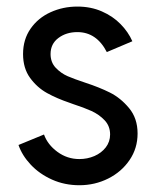

<svg xmlns="http://www.w3.org/2000/svg" viewBox="-20 -545 474 573"><path d="M35.2 -112.3 111.3 -143.6Q122.1 -113.3 151.4 -91.8Q180.7 -70.3 216.8 -70.3Q240.7 -70.3 261.7 -79.3Q282.7 -88.4 295.7 -105.2Q308.6 -122.1 308.6 -143.6Q308.6 -168.9 292 -186.3Q275.4 -203.6 252.7 -213.9Q230 -224.1 198.2 -234.4Q196.3 -235.4 187.5 -238.3Q149.9 -251 120.4 -267.3Q90.8 -283.7 69.8 -312.5Q48.8 -341.3 48.8 -383.8Q48.8 -427.2 71.3 -459.5Q93.8 -491.7 130.9 -508.5Q168 -525.4 210.9 -525.4Q251 -525.4 283.9 -511Q316.9 -496.6 339.8 -473.1Q362.8 -449.7 375 -421.9L298.8 -389.6Q268.1 -449.2 210.9 -449.2Q177.7 -449.2 154.3 -431.6Q130.9 -414.1 130.9 -383.8Q130.9 -358.9 146.5 -342.5Q162.1 -326.2 181.9 -317.6Q201.7 -309.1 235.4 -297.9Q275.9 -284.7 307.9 -268.8Q339.8 -252.9 365.2 -222.4Q390.6 -191.9 390.6 -146.5Q390.6 -102.5 366.7 -67.4Q342.8 -32.2 303 -12.2Q263.2 7.8 216.8 7.8Q172.9 7.8 135.3 -9Q97.7 -25.9 71.8 -53.5Q45.9 -81.1 35.2 -112.3Z"/></svg>

Font: Reddit Sans Vanilla
Style: Regular
Weight: 400
Designer: Stephen Hutchings
Foundry: Reddit
Version: Version 1.013